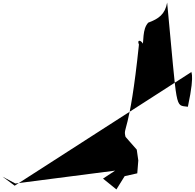

<svg xmlns="http://www.w3.org/2000/svg" viewBox="-210 -1341 1513 1491"><path d="M0 25ZM0 101ZM-96 101 -190 31 -91 84 684 -16 590 46 694 130 758 27 856 5 864 -95 852 -179 765 -278C743 -361 795 -284 869 -995C841 -1061 945 -1005 892 -929C908 -1029 894 -1113 941 -1165C1023 -1195 1072 -1231 1088 -1321C1170 -467 1145 -527 1249 -512C1313 -810 1259 -773 1283 -786ZM1262 -756Z"/></svg>

Font: Just Breathe
Style: Obl5
Weight: 400
Foundry: Cannot Into Space Fonts
Version: Version 0.72